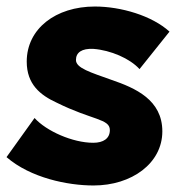

<svg xmlns="http://www.w3.org/2000/svg" viewBox="-24 -554 562 589"><path d="M263 15C380 15 474 -53 474 -151C474 -248 391 -284 318 -309C254 -332 209 -345 209 -370C209 -393 227 -406 263 -404C315 -400 374 -375 404 -342L496 -457C442 -506 347 -534 267 -534C147 -534 58 -466 58 -365C58 -295 100 -262 150 -239C259 -185 313 -190 313 -155C313 -129 293 -116 262 -116C199 -116 118 -152 82 -192L-4 -72C70 -8 184 15 263 15Z"/></svg>

Font: Fixel Display 20240404 ExBold
Style: Italic
Weight: 800
Italic angle: -10°
Designer: AlfaBravo + MacPaw
Foundry: Kyrylo Tkachov, Marchela Mozhyna, Serhii Makarenko, Maria Weinstein, Zakhar Kryvoshyya
Version: Version 1.211;Glyphs 3.2 (3225)